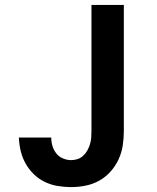

<svg xmlns="http://www.w3.org/2000/svg" viewBox="-20 -755 640 783"><path d="M270 8Q243 8 215.5 3.5Q188 -1 163 -13Q138 -25 118 -44.5Q98 -64 84.5 -88Q71 -112 64.5 -139Q58 -166 57 -194H189Q189 -176 194 -159.5Q199 -143 209.5 -129.5Q220 -116 236.5 -109Q253 -102 270 -102Q284 -102 297 -106.5Q310 -111 320 -120.5Q330 -130 336.5 -142Q343 -154 347 -167Q351 -180 352 -193.5Q353 -207 353 -221V-735H485V-221Q485 -191 480.5 -161.5Q476 -132 463.5 -105Q451 -78 431 -55.5Q411 -33 385 -18.5Q359 -4 329.5 2Q300 8 270 8Z"/></svg>

Font: Iosevka Aile Extrabold
Style: Regular
Weight: 800
Designer: Belleve Invis
Foundry: Belleve Invis
Version: Version 27.3.5; ttfautohint (v1.8.4)